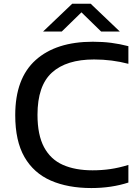

<svg xmlns="http://www.w3.org/2000/svg" viewBox="-20 -966 716 996"><path d="M454 9.5Q332.5 9.5 243.8 -29.2Q155 -68 107 -151.2Q59 -234.5 59 -368.5Q59 -559.5 165 -654.5Q271 -749.5 461.5 -749.5Q512.5 -749.5 557 -743.8Q601.5 -738 646 -726.5V-635Q604 -646 559.5 -651.8Q515 -657.5 468 -657.5Q324.5 -657.5 249.5 -589.5Q174.5 -521.5 174.5 -370.5Q174.5 -266 208.5 -202.5Q242.5 -139 306.2 -110.8Q370 -82.5 460 -82.5Q508.5 -82.5 553 -89Q597.5 -95.5 646 -110.5V-19Q558 9.5 454 9.5ZM203.5 -802.5 354.5 -946.5H450.5L601.5 -802.5H504.5L402.5 -902L300.5 -802.5Z"/></svg>

Font: Encode Sans Expanded Medium
Style: Regular
Weight: 500
Width: 7
Designer: Multiple Designers
Foundry: Impallari Type
Version: Version 3.000; ttfautohint (v1.8.3) -l 8 -r 50 -G 200 -x 14 